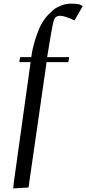

<svg xmlns="http://www.w3.org/2000/svg" viewBox="-20 -758 482 1072"><path d="M54.2 293.9 56.2 267.1 150.9 -411.1H87.9L91.8 -439H154.8Q161.1 -495.6 187 -567.9Q210.9 -637.2 252 -678.2Q269.5 -695.8 283 -706.5Q296.4 -717.3 322.5 -727.5Q348.6 -737.8 378.9 -737.8Q399.9 -737.8 422.9 -733.9L441.9 -724.1L396 -644Q340.3 -669.9 315.9 -669.9Q301.8 -669.9 292.7 -663.1Q283.7 -656.2 278.8 -638.2Q269.5 -603.5 243.2 -439H366.2L361.8 -411.1H240.2L139.2 289.1Z"/></svg>

Font: Dehuti
Style: Bold-Italic
Weight: 700
Version: Version 1.2